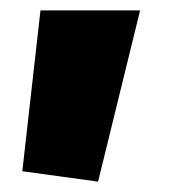

<svg xmlns="http://www.w3.org/2000/svg" viewBox="-20 -210 341 370"><path d="M23 120 58 -190H250L169 140Z"/></svg>

Font: Murecho Black
Style: Regular
Weight: 900
Designer: Neil Summerour
Foundry: Positype
Version: Version 1.010; ttfautohint (v1.8.3)